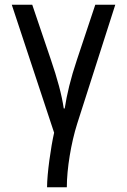

<svg xmlns="http://www.w3.org/2000/svg" viewBox="-20 -556 540 816"><path d="M180 240H264C264 161 282 52 308 -30L470 -536H385L307 -302C280 -222 264 -154 255 -95H251C242 -155 224 -221 196 -303L117 -536H30L210 8C196 70 180 182 180 240Z"/></svg>

Font: Noto Sans Mono ExtraCondensed
Style: Regular
Weight: 400
Width: 2
Designer: Monotype Design Team
Foundry: Monotype Imaging Inc.
Version: Version 2.014